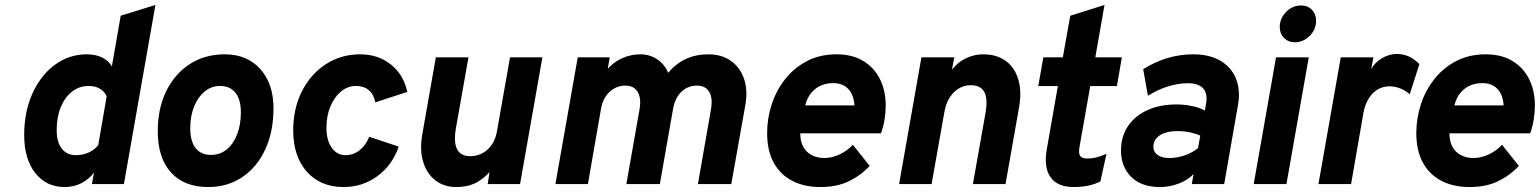

<svg xmlns="http://www.w3.org/2000/svg" viewBox="-20 -742 6208 774"><path d="M240.5 12Q166.5 12 122 -44.8Q77.5 -101.5 77.5 -197.5Q77.5 -291 110.5 -364.5Q143.5 -438 200.8 -480.5Q258 -523 330.5 -523Q365 -523 391 -510.5Q417 -498 431 -474.5L466.5 -678.5L606.5 -722L479.5 0H350.5L359 -46.5Q338.5 -19 307.8 -3.5Q277 12 240.5 12ZM287 -116.5Q314 -116.5 338 -127.5Q362 -138.5 376 -157L410 -353.5Q401.5 -373.5 382.5 -384.5Q363.5 -395.5 338 -395.5Q299.5 -395.5 270.5 -372.8Q241.5 -350 225 -310Q208.5 -270 208.5 -217Q208.5 -169 229 -142.8Q249.5 -116.5 287 -116.5Z M819 12Q722.5 12 669.2 -46.8Q616 -105.5 616 -213Q616 -305 650.2 -374.8Q684.5 -444.5 745.2 -483.8Q806 -523 886 -523Q976 -523 1029.2 -463.8Q1082.5 -404.5 1082.5 -305Q1082.5 -211 1049.2 -139.5Q1016 -68 956.8 -28Q897.5 12 819 12ZM831 -117.5Q866.5 -117.5 893.5 -139.2Q920.5 -161 935.8 -200Q951 -239 951 -289.5Q951 -340.5 929.2 -368Q907.5 -395.5 867 -395.5Q832 -395.5 805 -373.2Q778 -351 762.5 -312.8Q747 -274.5 747 -225Q747 -172.5 768.5 -145Q790 -117.5 831 -117.5Z M1365 12Q1272 12 1217 -49.8Q1162 -111.5 1162 -216Q1162 -304.5 1197 -373.8Q1232 -443 1293.2 -483Q1354.5 -523 1432 -523Q1504.5 -523 1555.8 -482Q1607 -441 1622 -371.5L1493 -329.5Q1486.5 -362 1466.5 -378.8Q1446.5 -395.5 1415 -395.5Q1381.5 -395.5 1354.5 -373Q1327.5 -350.5 1311.8 -312.5Q1296 -274.5 1296 -227Q1296 -177 1317 -146.8Q1338 -116.5 1372.5 -116.5Q1404 -116.5 1429 -135.8Q1454 -155 1468.5 -190.5L1587.5 -151Q1561.5 -76 1501.5 -32Q1441.5 12 1365 12Z M1820 12Q1769.5 12 1734.8 -15.2Q1700 -42.5 1685.8 -90Q1671.5 -137.5 1682 -198.5L1737 -511H1868.5L1818.5 -228.5Q1808 -170 1822.2 -141.2Q1836.5 -112.5 1875 -112.5Q1917 -112.5 1946.2 -139.8Q1975.5 -167 1983.5 -213.5L2036 -511H2166.5L2076.5 0H1946L1953.5 -48Q1924 -16.5 1892.8 -2.2Q1861.5 12 1820 12Z M2219 0 2309 -511H2438L2430 -464.5Q2455 -493 2489.5 -508Q2524 -523 2562.5 -523Q2599.5 -523 2629.8 -502.5Q2660 -482 2673.5 -448.5Q2705 -486 2745.2 -504.5Q2785.5 -523 2836 -523Q2889 -523 2926.2 -496.8Q2963.5 -470.5 2979.2 -424.8Q2995 -379 2985 -320.5L2928 0H2793.5L2846 -300.5Q2854 -346.5 2839 -371.8Q2824 -397 2789 -397Q2754.5 -397 2728 -373Q2701.5 -349 2693 -301.5L2640 0H2505L2558 -300.5Q2566 -345.5 2550.8 -371.2Q2535.5 -397 2501 -397Q2466 -397 2438.2 -372.5Q2410.5 -348 2402.5 -301.5L2350 0Z M3287 12Q3223 12 3174.8 -12.5Q3126.5 -37 3099.5 -85.5Q3072.5 -134 3072.5 -206Q3072.5 -265 3091 -321.5Q3109.5 -378 3145.5 -423.5Q3181.5 -469 3233.5 -496Q3285.5 -523 3352.5 -523Q3416.5 -523 3460.8 -495.8Q3505 -468.5 3527.8 -422Q3550.5 -375.5 3550.5 -317Q3550.5 -289.5 3546 -261Q3541.5 -232.5 3531.5 -204.5H3206Q3206 -171.5 3218.5 -149.5Q3231 -127.5 3253 -116.2Q3275 -105 3303 -105Q3334 -105 3365.5 -120Q3397 -135 3418 -158.5L3486 -73Q3448.5 -33.5 3400.8 -10.8Q3353 12 3287 12ZM3226 -317H3424.5Q3423 -344 3413 -364.2Q3403 -384.5 3384.2 -395.8Q3365.5 -407 3339 -407Q3312 -407 3289.2 -397.2Q3266.5 -387.5 3250 -367.2Q3233.5 -347 3226 -317Z M3604.5 0 3694.5 -511H3827L3817.5 -461Q3840.5 -491 3873.8 -507Q3907 -523 3943.5 -523Q3998.5 -523 4035 -496Q4071.5 -469 4085.5 -420.2Q4099.5 -371.5 4087.5 -306L4033.5 0H3902L3952 -282Q3963 -342 3948.5 -370.2Q3934 -398.5 3894 -398.5Q3854.5 -398.5 3825.5 -370Q3796.5 -341.5 3787.5 -293L3735.5 0Z M4308 12Q4243.5 12 4215.2 -27.2Q4187 -66.5 4200 -141L4244.5 -395H4165.5L4186 -511H4264.5L4294.5 -678.5L4432.5 -722L4395.5 -511H4502.5L4482.5 -395H4375L4332 -151Q4327 -124 4334.2 -113.5Q4341.5 -103 4364 -103Q4382 -103 4398.5 -107Q4415 -111 4440.5 -122L4416 -10.5Q4371.5 12 4308 12Z M4657 12Q4581.5 12 4540.2 -28.8Q4499 -69.5 4499 -136Q4499 -191.5 4527 -233.2Q4555 -275 4605.5 -298Q4656 -321 4723.5 -321Q4755 -321 4786.8 -314.2Q4818.5 -307.5 4837 -296L4841 -318Q4850 -362 4831.5 -384.2Q4813 -406.5 4768.5 -406.5Q4730.5 -406.5 4688.8 -393.8Q4647 -381 4607.5 -356L4588.5 -463Q4636 -493 4686.2 -508Q4736.5 -523 4790.5 -523Q4854.5 -523 4898.5 -497.8Q4942.5 -472.5 4961.8 -426.8Q4981 -381 4971 -321L4915 0H4784.5L4791.5 -40.5Q4770 -17 4733 -2.5Q4696 12 4657 12ZM4694 -105Q4724 -105 4754.8 -115.2Q4785.5 -125.5 4809.5 -145L4818.5 -195Q4802 -203 4778.2 -208.2Q4754.5 -213.5 4727 -213.5Q4696.5 -213.5 4674.8 -205.8Q4653 -198 4641.2 -184Q4629.5 -170 4629.5 -151Q4629.5 -129.5 4646.8 -117.2Q4664 -105 4694 -105Z M5034 0 5124 -511H5256L5166 0ZM5199 -571.5Q5173.5 -571.5 5156.2 -589Q5139 -606.5 5139 -633Q5139 -668 5164.8 -694Q5190.5 -720 5225.5 -720Q5252 -720 5268.8 -702.5Q5285.5 -685 5285.5 -658.5Q5285.5 -623.5 5259.8 -597.5Q5234 -571.5 5199 -571.5Z M5295 0 5385 -511H5516.5L5508 -464Q5523 -491 5551.8 -507.8Q5580.5 -524.5 5611.5 -524.5Q5662 -524.5 5702 -483.5L5663 -362Q5646.5 -377 5625 -385.5Q5603.5 -394 5582 -394Q5555 -394 5533.2 -381Q5511.5 -368 5496.8 -343.5Q5482 -319 5476 -285L5426.5 0Z M5904 12Q5840 12 5791.8 -12.5Q5743.5 -37 5716.5 -85.5Q5689.5 -134 5689.5 -206Q5689.5 -265 5708 -321.5Q5726.5 -378 5762.5 -423.5Q5798.5 -469 5850.5 -496Q5902.5 -523 5969.5 -523Q6033.5 -523 6077.8 -495.8Q6122 -468.5 6144.8 -422Q6167.5 -375.5 6167.5 -317Q6167.5 -289.5 6163 -261Q6158.5 -232.5 6148.5 -204.5H5823Q5823 -171.5 5835.5 -149.5Q5848 -127.5 5870 -116.2Q5892 -105 5920 -105Q5951 -105 5982.5 -120Q6014 -135 6035 -158.5L6103 -73Q6065.5 -33.5 6017.8 -10.8Q5970 12 5904 12ZM5843 -317H6041.5Q6040 -344 6030 -364.2Q6020 -384.5 6001.2 -395.8Q5982.5 -407 5956 -407Q5929 -407 5906.2 -397.2Q5883.5 -387.5 5867 -367.2Q5850.5 -347 5843 -317Z"/></svg>

Font: Overpass ExtraBold
Style: Italic
Weight: 800
Italic angle: -10°
Designer: Delve Withrington, Dave Bailey, Thomas Jockin
Foundry: Delve Fonts LLC
Version: Version 4.000